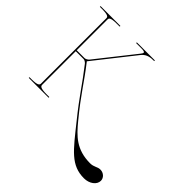

<svg xmlns="http://www.w3.org/2000/svg" viewBox="-242 -978 1437 1437"><g transform="rotate(45 476.0 -260.0)"><path d="M25 -760V-752.5H45C111 -752.5 120 -741.5 120 -726V-35C120 -20.5 113.5 -7.5 45 -7.5H25V0H235V-7.5H207.5C139 -7.5 132.5 -20.5 132.5 -35V-390H216C227 -390 241 -379.5 247 -372C345 -247.5 382.5 -178.5 507 -24.5C646.5 150 710 239.5 848.5 239.5C905.5 239.5 951.5 205 951.5 163C951.5 131.5 923.5 106 889.5 106C858.5 106 842.5 127.5 802 127.5C656 127.5 586.5 54 514.5 -33.5C380.5 -196 346 -266 244.5 -395L496.5 -714C526 -751 568.5 -752.5 592.5 -752.5H600V-760H409V-752.5H464C489 -752.5 500 -749 500 -741C500 -736 496 -729.5 488.5 -720L250 -418.5C243 -410 227 -400 216 -400H132.5V-726C132.5 -741.5 141.5 -752.5 207.5 -752.5H235V-760Z"/></g></svg>

Font: ZnikomitNo24
Style: Regular
Weight: 500
Designer: gluk
Foundry: gluk
Version: Version 0.55